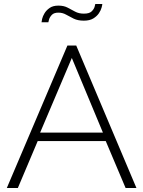

<svg xmlns="http://www.w3.org/2000/svg" viewBox="-20 -937 715 957"><path d="M316 -710H360L660 0H606L507 -234H168L69 0H14ZM493 -276 338 -648 180 -276ZM398 -834Q368 -834 347.5 -844Q327 -854 309.5 -864Q292 -874 271 -874Q249 -874 238.5 -863Q228 -852 224.5 -840Q221 -828 221 -826H187Q187 -830 190 -843Q193 -856 202 -871Q211 -886 227.5 -897.5Q244 -909 271 -909Q298 -909 317 -899Q336 -889 354.5 -879Q373 -869 398 -869Q425 -869 436.5 -880Q448 -891 451.5 -903Q455 -915 455 -917H490Q490 -913 486.5 -899.5Q483 -886 473 -871Q463 -856 445 -845Q427 -834 398 -834Z"/></svg>

Font: Raleway Thin Light
Style: Regular
Weight: 300
Version: Version 4.026